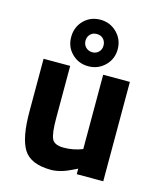

<svg xmlns="http://www.w3.org/2000/svg" viewBox="-114 -838 782 933"><g transform="rotate(15 276.5 -371.5)"><path d="M231 -638.2Q231 -618.2 244.1 -605Q257.8 -591.8 277.3 -591.8Q296.9 -591.8 309.6 -605Q322.3 -618.2 321.8 -638.2Q321.3 -658.2 308.6 -670.9Q295.9 -683.6 276.4 -683.1Q256.8 -683.6 244.1 -670.9Q231.4 -658.2 231 -638.2ZM393.1 -637.7Q393.1 -588.4 358.9 -554.7Q324.7 -521 275.4 -521Q226.1 -521 192.4 -554.7Q158.7 -588.4 159.2 -637.7Q159.2 -687 192.4 -721.2Q226.1 -754.9 275.4 -754.9Q324.7 -754.9 358.9 -720.7Q393.1 -686.5 393.1 -637.7ZM491.2 -500V0H357.9V-27.8L337.9 -18.1Q280.8 11.2 232.9 12.2Q128.9 12.2 92.8 -45.4Q56.6 -103 57.1 -237.8V-500H190.9V-235.8Q190.9 -161.6 203.1 -134.8Q215.3 -107.9 263.2 -107.9Q311 -107.9 356.9 -126V-500Z"/></g></svg>

Font: TitilliumWeb-Bold
Style: Bold
Weight: 700
Version: Version 1.001;PS 57.000;hotconv 1.0.70;makeotf.lib2.5.55311